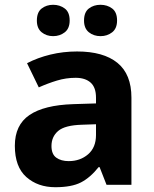

<svg xmlns="http://www.w3.org/2000/svg" viewBox="-20 -772 644 802"><path d="M302 -557Q412 -557 470.5 -509.5Q529 -462 529 -364V0H425L396 -74H392Q357 -30 318 -10Q279 10 211 10Q138 10 90 -32.5Q42 -75 42 -163Q42 -250 103 -291.5Q164 -333 286 -337L381 -340V-364Q381 -407 358.5 -427Q336 -447 296 -447Q256 -447 218 -435.5Q180 -424 142 -407L93 -508Q137 -531 190.5 -544Q244 -557 302 -557ZM323 -251Q251 -249 223 -225Q195 -201 195 -162Q195 -128 215 -113.5Q235 -99 267 -99Q315 -99 348 -127.5Q381 -156 381 -208V-253ZM134 -686Q134 -721 154 -736.5Q174 -752 201.9 -752Q229.8 -752 250.4 -736.6Q271 -721.2 271 -686.4Q271 -653 250.4 -637Q229.8 -621 201.9 -621Q174 -621 154 -637.2Q134 -653.5 134 -686ZM331 -686Q331 -721 351.1 -736.5Q371.3 -752 399.6 -752Q428 -752 448.5 -736.6Q469 -721.2 469 -686.4Q469 -653 448.4 -637Q427.9 -621 400 -621Q371.5 -621 351.2 -637.2Q331 -653.5 331 -686Z"/></svg>

Font: Noto Sans Balinese
Style: Regular
Weight: 400
Designer: Aditya Bayu, David Williams
Foundry: David Williams
Version: Version 2.003